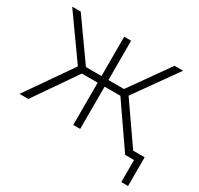

<svg xmlns="http://www.w3.org/2000/svg" viewBox="-168 -856 1269 1226"><g transform="rotate(30 466.0 -243.0)"><path d="M797 -49H912.5V163H862.5V0H797ZM414.5 0V-311.5H289.5L291 -360.5H414.5V-650.5H465.5V-360.5H589L590.5 -311.5H465.5V0ZM564 -337.5 786 -650.5H849L623.5 -333.5L624 -342.5L862 0H797ZM316 -337.5 83 0H18L256 -342.5L256.5 -333.5L31 -650.5H94Z"/></g></svg>

Font: Overused Grotesk Light
Style: Regular
Weight: 300
Designer: RandomMaerks
Version: Version 0.005